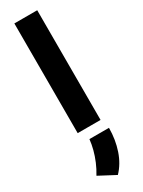

<svg xmlns="http://www.w3.org/2000/svg" viewBox="-276 -767 835 1122"><g transform="rotate(-30 142.0 -205.5)"><path d="M64.9 -740.2H219.2V0H64.9ZM35.2 270.5Q55.7 237.3 70.6 201.9Q85.4 166.5 94.5 131.8Q103.5 97.2 106.9 64.5H238.8Q238.3 144.5 214.8 213.4Q191.4 282.2 146 329.1Z"/></g></svg>

Font: DavidDev Light
Style: Regular
Weight: 300
Designer: David.dev
Foundry: David.dev
Version: Version 1.001;FEAKit 1.0